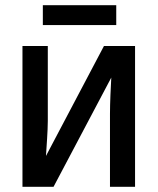

<svg xmlns="http://www.w3.org/2000/svg" viewBox="-20 -715 603 735"><path d="M144 -619H425V-695H144ZM66 0H185L406 -418C404 -382 401 -321 401 -279V0H497V-539H378L156 -118C158 -152 163 -214 163 -252V-539H66Z"/></svg>

Font: Noto Sans Mono SemiCondensed Medium
Style: Regular
Weight: 500
Width: 4
Designer: Monotype Design Team
Foundry: Monotype Imaging Inc.
Version: Version 2.014